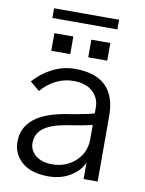

<svg xmlns="http://www.w3.org/2000/svg" viewBox="-92 -892 735 974"><g transform="rotate(10 275.0 -404.5)"><path d="M117.2 -134.8Q117.2 -97.7 148.4 -71.8Q179.7 -45.9 234.4 -45.9Q303.7 -45.9 353 -90.8Q402.3 -135.7 402.3 -205.1V-278.3Q359.4 -267.6 265.6 -252.9Q189.5 -239.3 153.3 -210.9Q117.2 -182.6 117.2 -134.8ZM41 -128.9Q41 -275.4 267.6 -310.5Q369.1 -327.1 402.3 -337.9V-368.2Q402.3 -417 367.2 -449.2Q332 -481.4 267.6 -481.4Q220.7 -481.4 177.2 -459.5Q133.8 -437.5 103.5 -400.4L54.7 -441.4Q93.8 -486.3 148.9 -514.6Q204.1 -543 265.6 -543Q476.6 -543 476.6 -336.9V0H404.3V-85.9Q388.7 -43.9 339.8 -13.2Q291 17.6 224.6 17.6Q137.7 17.6 89.4 -23.4Q41 -64.5 41 -128.9ZM129.9 -612.3V-703.1H227.5V-612.3ZM106.4 -777.3V-827.1H441.4V-777.3ZM320.3 -612.3V-703.1H418V-612.3Z"/></g></svg>

Font: Gothic A1
Style: Regular
Weight: 400
Designer: HanYang I&C Co.,Ltd.
Foundry: HanYang I&C Co.,Ltd.
Version: Version 2.50